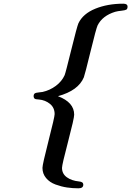

<svg xmlns="http://www.w3.org/2000/svg" viewBox="-20 -770 711 1040"><path d="M162.1 -248Q162.1 -259.3 168 -263.7Q173.8 -268.1 190.9 -269.5Q208 -271 210.9 -272Q250 -280.8 282.5 -304.9Q314.9 -329.1 330.1 -362.8Q335 -374 366 -500Q397 -626 404.8 -644Q429.7 -695.8 496.3 -722.9Q563 -750 647.9 -750Q670.9 -750 670.9 -733.9Q670.9 -721.7 664.1 -717.8Q657.2 -713.9 637.7 -711.9Q618.2 -710 604 -706.1Q535.2 -685.1 508.8 -632.8Q501 -616.7 470.5 -491.5Q439.9 -366.2 434.1 -351.1Q404.3 -279.3 293.9 -249Q381.8 -215.8 381.8 -148.9Q381.8 -128.9 348.9 -3.4Q315.9 122.1 315.9 139.2Q315.9 171.4 342 190.2Q368.2 209 408.2 212.9Q431.2 214.8 431.2 230Q431.2 250 404.8 250Q374 250 343.5 245.6Q313 241.2 281 229.5Q249 217.8 229.5 194.3Q210 170.9 210 139.2Q210 121.1 242.9 -7.6Q275.9 -136.2 275.9 -151.9Q275.9 -187 250.5 -207.5Q225.1 -228 190.9 -231Q189.9 -231 186.5 -231.4Q183.1 -231.9 181.6 -231.9Q180.2 -231.9 177 -232.4Q173.8 -232.9 171.9 -233.4Q169.9 -233.9 168 -235.4Q166 -236.8 165 -238.5Q164.1 -240.2 163.1 -242.7Q162.1 -245.1 162.1 -248Z"/></svg>

Font: CMU Serif
Style: BoldItalic
Weight: 700
Italic angle: -14.04°
Version: Version 0.7.0